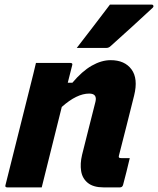

<svg xmlns="http://www.w3.org/2000/svg" viewBox="-20 -813 686 833"><path d="M136 -540H285Q297 -540 293 -529Q288 -510 283.5 -491.5Q279 -473 274 -454H294Q336 -504 378 -528Q420 -552 460 -552Q521 -552 550.5 -512Q580 -472 562 -399Q546 -333 529.5 -269.5Q513 -206 496 -138Q494 -132 497 -129Q499 -127 507 -127H543Q536 -98 529 -69Q522 -40 514 -11Q511 0 500 0H430Q385 0 361 -19.5Q337 -39 332 -71Q327 -103 336 -141Q352 -203 365 -256.5Q378 -310 394 -371Q403 -407 367 -407Q313 -407 248 -349Q226 -262 204.5 -174.5Q183 -87 161 0H12Q0 0 4 -11Q31 -119 58 -226.5Q85 -334 112 -442Q119 -469 125 -494Q131 -519 136 -540ZM457 -793H638Q644 -793 645.5 -788Q647 -783 641 -778Q595 -735 552.5 -696.5Q510 -658 460 -613Q452 -605 441 -605H313Q349 -652 385 -698.5Q421 -745 457 -793Z"/></svg>

Font: Recursive Mn Lnr St XBd
Style: Italic
Weight: 800
Italic angle: -15°
Monospace: yes
Version: Version 1.079;hotconv 1.0.112;makeotfexe 2.5.65598; ttfautoh